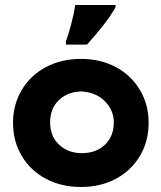

<svg xmlns="http://www.w3.org/2000/svg" viewBox="-20 -738 641 766"><path d="M434 -250Q434 -297 399.5 -333Q365 -369 307 -373Q252 -373 216 -339.5Q180 -306 180 -250Q180 -194 216 -160.5Q252 -127 307 -127Q363 -127 398.5 -160.5Q434 -194 434 -250ZM32 -248Q32 -321 67 -379.5Q102 -438 163.5 -470.5Q225 -503 303 -503Q381 -503 442 -470.5Q503 -438 538 -379.5Q573 -321 573 -248Q573 -174 538 -115.5Q503 -57 442 -24.5Q381 8 303 8Q225 8 163.5 -24.5Q102 -57 67 -115.5Q32 -174 32 -248ZM243 -573Q252 -596 264 -641.5Q276 -687 280 -718H441V-709Q406 -647 327 -560H243Z"/></svg>

Font: Montserrat GRBold
Style: Regular
Weight: 700
Designer: Julieta Ulanovsky
Foundry: Julieta Ulanovsky
Version: Version 1.00 May 29, 2023, initial release